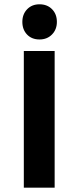

<svg xmlns="http://www.w3.org/2000/svg" viewBox="-20 -865 362 885"><path d="M231.9 -629.9V0H89.8V-629.9ZM242.2 -764.2Q242.2 -729 219.7 -706.1Q197.3 -683.1 162.1 -683.1Q126.5 -683.1 104.7 -705.8Q83 -728.5 83 -764.2Q83 -799.3 105 -822.3Q127 -845.2 162.1 -845.2Q197.8 -845.2 220 -822.5Q242.2 -799.8 242.2 -764.2Z"/></svg>

Font: Sinkin Sans 600 SemiBold
Style: Regular
Weight: 600
Designer: Keith Bates
Foundry: K-Type
Version: Sinkin Sans (version 1.0)  by Keith Bates   •   © 2014   www